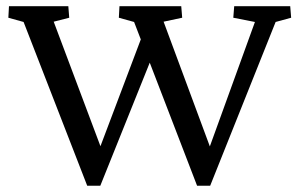

<svg xmlns="http://www.w3.org/2000/svg" viewBox="-20 -593 959 616"><path d="M475.6 -429.7 301.8 2.9H259.8L55.7 -522.5L6.8 -536.1L8.8 -573.2H199.2L202.1 -536.1L152.3 -523.4L312.5 -96.7H292L447.3 -507.8ZM612.3 2.9 410.2 -522.5 361.3 -536.1 363.3 -573.2H561.5L564.5 -536.1L504.9 -523.4L663.1 -96.7H643.6L797.9 -522.5L728.5 -536.1L731.4 -573.2H911.1L914.1 -536.1L864.3 -522.5L654.3 2.9Z"/></svg>

Font: Crimson Pro ExtraLight
Style: Regular
Weight: 400
Version: Version 1.002